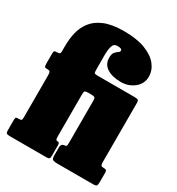

<svg xmlns="http://www.w3.org/2000/svg" viewBox="-188 -919 957 1037"><g transform="rotate(30 290.0 -400.0)"><path d="M255 -389V-131Q255 -114 257.5 -109.5Q260 -105 265 -105H267Q272 -105 276 -102Q280 -99 280 -87V-21.5Q280 -7.5 275.5 -3.8Q271 0 257.5 0H33.5Q16 0 10.5 -3.2Q5 -6.5 5 -24V-79Q5 -95 6.8 -100Q8.5 -105 16.5 -105H22.5Q37 -105 41 -108Q45 -111 45 -125V-386Q45 -404 41.8 -409.5Q38.5 -415 20.5 -415H19.5Q10.5 -415 7.8 -419.5Q5 -424 5 -440V-499Q5 -512.5 8.2 -516.2Q11.5 -520 24.5 -520Q38 -520 41.5 -524Q45 -528 45 -542V-572Q45 -613.5 54.2 -654Q63.5 -694.5 88.5 -727.5Q113.5 -760.5 160.2 -780.2Q207 -800 282 -800Q362.5 -800 415.2 -779.5Q468 -759 494 -725.8Q520 -692.5 520 -654Q520 -609 484.8 -581Q449.5 -553 403 -553Q349 -553 316 -574Q283 -595 283 -636Q283 -659.5 292 -670.2Q301 -681 310 -686.5Q319 -692 319 -700Q319 -713 290 -713Q267.5 -713 260.8 -689.2Q254 -665.5 254.5 -628.2Q255 -591 255 -550V-539Q255 -525.5 259.2 -522.8Q263.5 -520 277.5 -520H506.5Q524 -520 529.5 -516.8Q535 -513.5 535 -496V-129Q535 -116.5 538 -110.8Q541 -105 554.5 -105H555.5Q568.5 -105 571.8 -100.5Q575 -96 575 -84V-28Q575 -11 571 -5.5Q567 0 548.5 0H327.5Q309 0 299.5 -4Q290 -8 290 -28V-77Q290 -94.5 297 -99.8Q304 -105 311.5 -105H312.5Q318.5 -105 321.8 -108.5Q325 -112 325 -129V-390Q325 -408.5 319 -411.8Q313 -415 295.5 -415H281.5Q263.5 -415 259.2 -410.8Q255 -406.5 255 -389Z"/></g></svg>

Font: Besley* Condensed Fatface
Style: Regular
Weight: 900
Width: 3
Designer: Owen Earl
Foundry: indestructible type*
Version: Version 3.000; ttfautohint (v1.8.3)